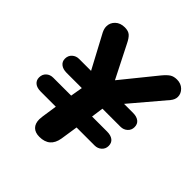

<svg xmlns="http://www.w3.org/2000/svg" viewBox="-185 -812 955 955"><g transform="rotate(45 292.0 -335.0)"><path d="M175 -54Q175 -60 177 -76L189 -156H83Q56 -156 41.5 -168Q27 -180 27 -200Q27 -222 41.5 -235.5Q56 -249 78 -249H204L215 -313H108Q82 -313 67 -325Q52 -337 52 -357Q52 -379 67 -392.5Q82 -406 103 -406H187L93 -582Q84 -600 84 -616Q84 -642 103 -660Q122 -678 153 -678Q177 -678 190.5 -667Q204 -656 218 -627L304 -457L449 -636Q469 -660 483.5 -669Q498 -678 520 -678Q548 -678 566 -660.5Q584 -643 584 -620Q584 -601 569 -583L419 -406H482Q508 -406 523 -394.5Q538 -383 538 -361Q538 -340 523 -326.5Q508 -313 487 -313H360L351 -249H457Q483 -249 498 -237.5Q513 -226 513 -204Q513 -183 498 -169.5Q483 -156 462 -156H335L321 -64Q309 8 237 8Q207 8 191 -8Q175 -24 175 -54Z"/></g></svg>

Font: SN Pro Bold
Style: Bold Italic
Weight: 700
Italic angle: -9°
Designer: Tobias Whetton
Foundry: Supernotes
Version: Version 1.003